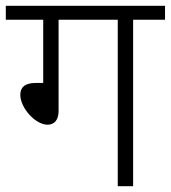

<svg xmlns="http://www.w3.org/2000/svg" viewBox="-20 -642 589 662"><path d="M182 -574H386V0H439V-574H549V-622H0V-574H129V-356H103C64 -356 50 -339 50 -315C50 -270 102 -212 144 -212C167 -212 182 -228 182 -259Z"/></svg>

Font: Noto Sans Devanagari UI Light
Style: Regular
Weight: 300
Designer: Jelle Bosma - Monotype Design Team
Foundry: Monotype Imaging Inc.
Version: Version 2.004